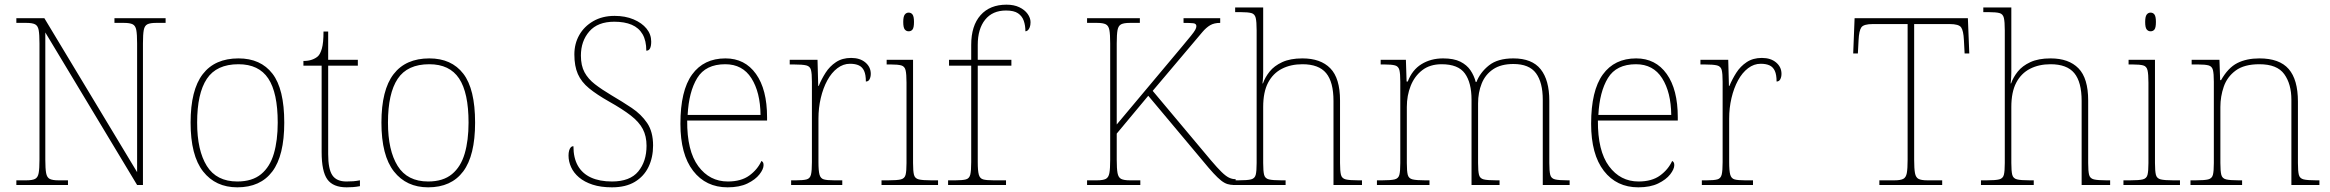

<svg xmlns="http://www.w3.org/2000/svg" viewBox="-20 -792 9977 822"><path d="M50 0V-20H93Q118 -20 130 -26Q142 -32 145.5 -51Q149 -70 149 -108V-606Q149 -645 145.5 -663.5Q142 -682 130 -688Q118 -694 93 -694H50V-714H170L567 -55V-606Q567 -645 563.5 -663.5Q560 -682 548 -688Q536 -694 511 -694H470V-714H689V-694H648Q623 -694 611 -688Q599 -682 595.5 -663.5Q592 -645 592 -606V0H567L174 -653V-108Q174 -70 177.5 -51Q181 -32 193 -26Q205 -20 230 -20H271V0Z M996 10Q903 10 849.5 -58Q796 -126 796 -267Q796 -407 848 -474.5Q900 -542 1001 -542Q1096 -542 1146.5 -476.5Q1197 -411 1197 -267Q1197 -126 1146 -58Q1095 10 996 10ZM996 -15Q1060 -15 1098 -46.5Q1136 -78 1152.5 -134.5Q1169 -191 1169 -267Q1169 -395 1128.5 -456Q1088 -517 1001 -517Q907 -517 865.5 -454.5Q824 -392 824 -267Q824 -148 865.5 -81.5Q907 -15 996 -15Z M1464 10Q1406 10 1381.5 -24Q1357 -58 1357 -141V-511H1279V-531Q1300 -531 1315.5 -536.5Q1331 -542 1341 -551Q1351 -560 1358 -584Q1365 -608 1365 -657H1385V-536H1512V-511H1385V-132Q1385 -68 1403 -41.5Q1421 -15 1463 -15Q1480 -15 1492.5 -16Q1505 -17 1521 -20V5Q1505 8 1491.5 9Q1478 10 1464 10Z M1813 10Q1720 10 1666.5 -58Q1613 -126 1613 -267Q1613 -407 1665 -474.5Q1717 -542 1818 -542Q1913 -542 1963.5 -476.5Q2014 -411 2014 -267Q2014 -126 1963 -58Q1912 10 1813 10ZM1813 -15Q1877 -15 1915 -46.5Q1953 -78 1969.5 -134.5Q1986 -191 1986 -267Q1986 -395 1945.5 -456Q1905 -517 1818 -517Q1724 -517 1682.5 -454.5Q1641 -392 1641 -267Q1641 -148 1682.5 -81.5Q1724 -15 1813 -15Z M2600 10Q2552 10 2517 -1.5Q2482 -13 2459 -32.5Q2436 -52 2425 -76.5Q2414 -101 2414 -126Q2414 -138 2416.5 -147Q2419 -156 2423.5 -161Q2428 -166 2435 -166Q2435 -116 2454 -82.5Q2473 -49 2510 -32Q2547 -15 2600 -15Q2677 -15 2712.5 -58Q2748 -101 2748 -168Q2748 -209 2732 -239.5Q2716 -270 2680.5 -297.5Q2645 -325 2588 -357Q2535 -387 2502 -414Q2469 -441 2454 -475Q2439 -509 2439 -559Q2439 -605 2460 -642Q2481 -679 2520 -701.5Q2559 -724 2611 -724Q2657 -724 2692.5 -709Q2728 -694 2748 -669.5Q2768 -645 2768 -614Q2768 -595 2763 -585Q2758 -575 2747 -575Q2747 -618 2731 -645.5Q2715 -673 2684.5 -686Q2654 -699 2610 -699Q2539 -699 2503 -657.5Q2467 -616 2467 -554Q2467 -511 2482.5 -482.5Q2498 -454 2527 -431.5Q2556 -409 2598 -384Q2644 -357 2684.5 -330Q2725 -303 2750.5 -265.5Q2776 -228 2776 -169Q2776 -118 2756.5 -77.5Q2737 -37 2698 -13.5Q2659 10 2600 10Z M3095 10Q3002 10 2947.5 -60.5Q2893 -131 2893 -262Q2893 -404 2943 -473Q2993 -542 3086 -542Q3169 -542 3216.5 -475.5Q3264 -409 3264 -290V-276H2922Q2921 -146 2969.5 -80.5Q3018 -15 3096 -15Q3153 -15 3188 -40.5Q3223 -66 3240 -103Q3245 -100 3247 -96Q3249 -92 3249 -85Q3249 -68 3231.5 -45.5Q3214 -23 3180 -6.5Q3146 10 3095 10ZM3236 -300Q3235 -397 3197 -457Q3159 -517 3085 -517Q3001 -517 2965 -458Q2929 -399 2924 -300Z M3367 0V-20H3389Q3419 -20 3433.5 -24Q3448 -28 3452 -44.5Q3456 -61 3456 -98V-442Q3456 -477 3452 -492.5Q3448 -508 3432 -512Q3416 -516 3379 -516H3361V-536H3480L3483 -424H3485Q3497 -453 3514.5 -480.5Q3532 -508 3559 -526Q3586 -544 3624 -544Q3662 -544 3685 -524.5Q3708 -505 3708 -476Q3708 -463 3703 -453Q3698 -443 3687 -443Q3687 -472 3679.5 -488.5Q3672 -505 3657 -512Q3642 -519 3619 -519Q3590 -519 3565 -500Q3540 -481 3522 -448Q3504 -415 3494 -372.5Q3484 -330 3484 -284V-98Q3484 -61 3488.5 -44.5Q3493 -28 3507 -24Q3521 -20 3551 -20H3586V0Z M3754 0V-20H3784Q3821 -20 3837 -24Q3853 -28 3857 -43.5Q3861 -59 3861 -94V-438Q3861 -475 3857 -491.5Q3853 -508 3838.5 -512Q3824 -516 3794 -516H3776V-536H3889V-94Q3889 -59 3893 -43.5Q3897 -28 3913.5 -24Q3930 -20 3966 -20H3996V0ZM3870 -658Q3860 -658 3853.5 -666Q3847 -674 3847 -698Q3847 -721 3853.5 -729.5Q3860 -738 3870 -738Q3881 -738 3887 -729.5Q3893 -721 3893 -698Q3893 -674 3887 -666Q3881 -658 3870 -658Z M4039 0V-20H4071Q4101 -20 4115.5 -24Q4130 -28 4134 -44.5Q4138 -61 4138 -98V-511H4043V-536H4138V-600Q4138 -682 4178 -727Q4218 -772 4289 -772Q4321 -772 4344 -761Q4367 -750 4379.5 -732.5Q4392 -715 4392 -697Q4392 -684 4388.5 -675Q4385 -666 4380 -662Q4375 -658 4370 -658Q4370 -683 4363 -703Q4356 -723 4338.5 -735Q4321 -747 4287 -747Q4229 -747 4197.5 -707.5Q4166 -668 4166 -600V-536H4310V-511H4166V-98Q4166 -61 4170.5 -44.5Q4175 -28 4189 -24Q4203 -20 4233 -20H4287V0Z M4634 0V-20H4677Q4702 -20 4714 -26Q4726 -32 4729.5 -51Q4733 -70 4733 -108V-606Q4733 -645 4729.5 -663.5Q4726 -682 4714 -688Q4702 -694 4677 -694H4634V-714H4860V-694H4817Q4792 -694 4780 -688Q4768 -682 4764.5 -663.5Q4761 -645 4761 -606V-259L5041 -593Q5066 -623 5079 -639Q5092 -655 5097 -664Q5102 -673 5102 -680Q5102 -691 5088.5 -692.5Q5075 -694 5047 -694V-714H5204V-694Q5178 -694 5161 -684Q5144 -674 5127.5 -654.5Q5111 -635 5084 -603L4915 -403L5164 -106Q5192 -73 5210 -55.5Q5228 -38 5241.5 -31.5Q5255 -25 5268 -25H5270V0H5264Q5248 0 5235 -4Q5222 -8 5208 -19Q5194 -30 5175 -50.5Q5156 -71 5129 -104L4896 -382L4761 -220V-108Q4761 -70 4764.5 -51Q4768 -32 4780 -26Q4792 -20 4817 -20H4862V0Z M5258 0V-20H5283Q5320 -20 5336 -24Q5352 -28 5356 -43.5Q5360 -59 5360 -94V-662Q5360 -699 5356 -715.5Q5352 -732 5337.5 -736Q5323 -740 5293 -740H5268V-760H5388V-482Q5388 -474 5387.5 -465Q5387 -456 5386.5 -448.5Q5386 -441 5385 -435H5387Q5396 -461 5415.5 -485.5Q5435 -510 5469.5 -526Q5504 -542 5556 -542Q5634 -542 5675.5 -499.5Q5717 -457 5717 -362V-94Q5717 -59 5721 -43.5Q5725 -28 5741.5 -24Q5758 -20 5794 -20H5811V0H5689V-360Q5689 -441 5657.5 -479Q5626 -517 5556 -517Q5506 -517 5468 -497.5Q5430 -478 5409 -438Q5388 -398 5388 -334V-94Q5388 -59 5392 -43.5Q5396 -28 5412.5 -24Q5429 -20 5465 -20H5484V0Z M5875 0V-20H5898Q5935 -20 5951 -24Q5967 -28 5971 -43.5Q5975 -59 5975 -94V-442Q5975 -477 5971 -492.5Q5967 -508 5952.5 -512Q5938 -516 5908 -516H5891V-536H5999L6002 -443H6007Q6026 -493 6066 -517.5Q6106 -542 6158 -542Q6204 -542 6232 -528Q6260 -514 6275.5 -491Q6291 -468 6298 -441H6301Q6317 -482 6354.5 -512Q6392 -542 6459 -542Q6539 -542 6576 -495.5Q6613 -449 6613 -361V-94Q6613 -59 6617 -43.5Q6621 -28 6637.5 -24Q6654 -20 6690 -20H6700V0H6585V-365Q6585 -439 6556 -478.5Q6527 -518 6459 -518Q6406 -518 6372.5 -495.5Q6339 -473 6323.5 -434.5Q6308 -396 6308 -349V-94Q6308 -59 6312 -43.5Q6316 -28 6332 -24Q6348 -20 6385 -20H6400V0H6280V-365Q6280 -438 6251.5 -477.5Q6223 -517 6152 -517Q6102 -517 6069 -491.5Q6036 -466 6019.5 -424.5Q6003 -383 6003 -334V-94Q6003 -59 6007 -43.5Q6011 -28 6027.5 -24Q6044 -20 6080 -20H6100V0Z M6994 10Q6901 10 6846.5 -60.5Q6792 -131 6792 -262Q6792 -404 6842 -473Q6892 -542 6985 -542Q7068 -542 7115.5 -475.5Q7163 -409 7163 -290V-276H6821Q6820 -146 6868.5 -80.5Q6917 -15 6995 -15Q7052 -15 7087 -40.5Q7122 -66 7139 -103Q7144 -100 7146 -96Q7148 -92 7148 -85Q7148 -68 7130.5 -45.5Q7113 -23 7079 -6.5Q7045 10 6994 10ZM7135 -300Q7134 -397 7096 -457Q7058 -517 6984 -517Q6900 -517 6864 -458Q6828 -399 6823 -300Z M7266 0V-20H7288Q7318 -20 7332.5 -24Q7347 -28 7351 -44.5Q7355 -61 7355 -98V-442Q7355 -477 7351 -492.5Q7347 -508 7331 -512Q7315 -516 7278 -516H7260V-536H7379L7382 -424H7384Q7396 -453 7413.5 -480.5Q7431 -508 7458 -526Q7485 -544 7523 -544Q7561 -544 7584 -524.5Q7607 -505 7607 -476Q7607 -463 7602 -453Q7597 -443 7586 -443Q7586 -472 7578.5 -488.5Q7571 -505 7556 -512Q7541 -519 7518 -519Q7489 -519 7464 -500Q7439 -481 7421 -448Q7403 -415 7393 -372.5Q7383 -330 7383 -284V-98Q7383 -61 7387.5 -44.5Q7392 -28 7406 -24Q7420 -20 7450 -20H7485V0Z M8026 0V-20H8091Q8116 -20 8128 -26Q8140 -32 8143.5 -51Q8147 -70 8147 -108V-689H7998Q7959 -689 7949 -675Q7939 -661 7937 -620L7934 -563H7914L7920 -714H8405L8411 -563H8391L8388 -620Q8386 -661 8376 -675Q8366 -689 8327 -689H8175V-108Q8175 -70 8178.5 -51Q8182 -32 8194 -26Q8206 -20 8231 -20H8295V0Z M8461 0V-20H8486Q8523 -20 8539 -24Q8555 -28 8559 -43.5Q8563 -59 8563 -94V-662Q8563 -699 8559 -715.5Q8555 -732 8540.5 -736Q8526 -740 8496 -740H8471V-760H8591V-482Q8591 -474 8590.5 -465Q8590 -456 8589.5 -448.5Q8589 -441 8588 -435H8590Q8599 -461 8618.5 -485.5Q8638 -510 8672.5 -526Q8707 -542 8759 -542Q8837 -542 8878.5 -499.5Q8920 -457 8920 -362V-94Q8920 -59 8924 -43.5Q8928 -28 8944.5 -24Q8961 -20 8997 -20H9014V0H8892V-360Q8892 -441 8860.5 -479Q8829 -517 8759 -517Q8709 -517 8671 -497.5Q8633 -478 8612 -438Q8591 -398 8591 -334V-94Q8591 -59 8595 -43.5Q8599 -28 8615.5 -24Q8632 -20 8668 -20H8687V0Z M9071 0V-20H9101Q9138 -20 9154 -24Q9170 -28 9174 -43.5Q9178 -59 9178 -94V-438Q9178 -475 9174 -491.5Q9170 -508 9155.5 -512Q9141 -516 9111 -516H9093V-536H9206V-94Q9206 -59 9210 -43.5Q9214 -28 9230.5 -24Q9247 -20 9283 -20H9313V0ZM9187 -658Q9177 -658 9170.5 -666Q9164 -674 9164 -698Q9164 -721 9170.5 -729.5Q9177 -738 9187 -738Q9198 -738 9204 -729.5Q9210 -721 9210 -698Q9210 -674 9204 -666Q9198 -658 9187 -658Z M9358 0V-20H9381Q9418 -20 9434 -24Q9450 -28 9454 -43.5Q9458 -59 9458 -94V-442Q9458 -477 9454 -492.5Q9450 -508 9435.5 -512Q9421 -516 9391 -516H9363V-536H9482L9485 -449H9489Q9519 -502 9558.5 -522Q9598 -542 9653 -542Q9739 -542 9778.5 -496.5Q9818 -451 9818 -357V-94Q9818 -59 9822 -43.5Q9826 -28 9842.5 -24Q9859 -20 9895 -20H9910V0H9790V-365Q9790 -432 9759.5 -474.5Q9729 -517 9653 -517Q9588 -517 9551.5 -490Q9515 -463 9500.5 -421Q9486 -379 9486 -334V-94Q9486 -59 9490 -43.5Q9494 -28 9510.5 -24Q9527 -20 9563 -20H9579V0Z"/></svg>

Font: Noto Serif Khmer Thin
Style: Regular
Weight: 250
Version: Version 2.003